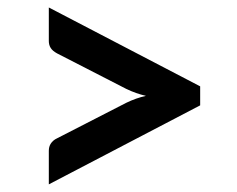

<svg xmlns="http://www.w3.org/2000/svg" viewBox="-20 -588 620 503"><path d="M107.9 -568.4 504.4 -361.8V-312L107.9 -105V-192.9Q107.9 -203.6 112.8 -211.4Q118.7 -220.7 129.4 -225.6L311 -318.8Q336.4 -331.1 362.3 -336.9Q336.4 -342.8 311 -355L129.4 -448.2Q117.7 -454.6 112.8 -462.4Q107.9 -470.2 107.9 -480.5Z"/></svg>

Font: Lato-SemiBold
Style: Bold
Weight: 500
Designer: Lukasz Dziedzic with Adam Twardoch and Botio Nikoltchev
Foundry: tyPoland Lukasz Dziedzic
Version: ""